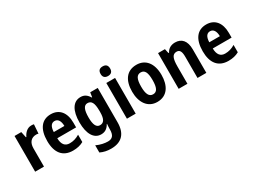

<svg xmlns="http://www.w3.org/2000/svg" viewBox="-61 -1624 3361 2542"><g transform="rotate(-30 1620.0 -353.5)"><path d="M326 -649C264 -649 219 -602 195 -549H188L169 -639H66V-93H201V-372C201 -462 247 -512 324 -512C330 -512 348 -510 356 -507L366 -645C351 -649 336 -649 326 -649Z M623 -649C486 -649 407 -549 407 -363C407 -186 486 -83 642 -83C705 -83 756 -95 803 -121V-233C751 -202 706 -189 651 -189C581 -189 542 -236 541 -330H829V-402C829 -555 754 -649 623 -649ZM623 -546C676 -546 703 -498 704 -424H542C545 -512 577 -546 623 -546Z M1078 -649C964 -649 900 -544 900 -363C900 -190 962 -83 1072 -83C1123 -83 1167 -102 1203 -166H1207C1205 -144 1203 -116 1203 -91V-83C1203 9 1168 43 1102 43C1053 43 991 31 929 2V112C982 137 1033 147 1092 147C1257 147 1338 54 1338 -114V-639H1223L1212 -569H1206C1170 -629 1129 -649 1078 -649ZM1118 -533C1177 -533 1206 -489 1206 -367V-346C1206 -236 1175 -196 1119 -196C1063 -196 1037 -251 1037 -361C1037 -478 1063 -533 1118 -533Z M1536 -854C1489 -854 1463 -831 1463 -780C1463 -730 1491 -707 1536 -707C1582 -707 1609 -730 1609 -780C1609 -830 1584 -854 1536 -854ZM1603 -639H1469V-93H1603Z M2156 -367C2156 -549 2067 -649 1933 -649C1781 -649 1707 -538 1707 -367C1707 -204 1785 -83 1931 -83C2086 -83 2156 -206 2156 -367ZM1844 -366C1844 -481 1870 -533 1932 -533C1994 -533 2019 -481 2019 -367C2019 -253 1994 -199 1932 -199C1871 -199 1844 -254 1844 -366Z M2524 -649C2469 -649 2417 -627 2389 -571H2380L2365 -639H2260V-93H2394V-355C2394 -481 2416 -533 2482 -533C2531 -533 2548 -493 2548 -416V-93H2683V-453C2683 -584 2622 -649 2524 -649Z M3000 -649C2863 -649 2784 -549 2784 -363C2784 -186 2863 -83 3019 -83C3082 -83 3133 -95 3180 -121V-233C3128 -202 3083 -189 3028 -189C2958 -189 2919 -236 2918 -330H3206V-402C3206 -555 3131 -649 3000 -649ZM3000 -546C3053 -546 3080 -498 3081 -424H2919C2922 -512 2954 -546 3000 -546Z"/></g></svg>

Font: Noto Sans Kannada UI Condensed
Style: Bold
Weight: 700
Width: 3
Designer: Jelle Bosma - Monotype Design Team
Foundry: Monotype Imaging Inc.
Version: Version 2.005